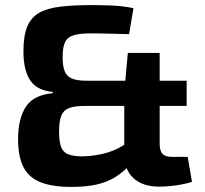

<svg xmlns="http://www.w3.org/2000/svg" viewBox="-20 -722 807 754"><path d="M342 -702Q374 -702 416.5 -700.5Q459 -699 504 -690L487 -588Q474 -588 457 -588.5Q440 -589 420.5 -589.5Q401 -590 380 -590.5Q359 -591 337 -591Q295 -591 270.5 -584Q246 -577 236 -557.5Q226 -538 226 -498Q226 -461 234.5 -441Q243 -421 263.5 -413Q284 -405 320 -405H713V-306H312Q273 -306 251 -297.5Q229 -289 220.5 -267.5Q212 -246 212 -205Q212 -167 219.5 -146Q227 -125 247 -116.5Q267 -108 303 -108Q356 -109 402.5 -123Q449 -137 482 -164L497 -82Q467 -48 434.5 -27.5Q402 -7 360 2.5Q318 12 260 12Q186 12 140 -6Q94 -24 72.5 -65Q51 -106 51 -176Q51 -255 81 -302Q111 -349 187 -356V-361Q125 -367 98.5 -406.5Q72 -446 72 -521Q72 -581 87 -617.5Q102 -654 134.5 -672Q167 -690 218 -696Q269 -702 342 -702ZM607 -514V-157Q607 -130 618 -118Q629 -106 655 -106H717L734 -8Q717 -2 693 2.5Q669 7 645.5 9Q622 11 606 11Q540 11 504 -22.5Q468 -56 468 -116V-360L482 -514Z"/></svg>

Font: Exo 2
Style: Bold
Weight: 700
Designer: Natanael Gama
Foundry: Natanael Gama
Version: Version 2.010